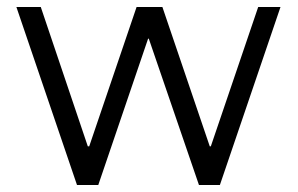

<svg xmlns="http://www.w3.org/2000/svg" viewBox="-20 -531 856 551"><path d="M201 0 27 -511H97L232 -111H236L372 -511H446L582 -111H585L721 -511H785L611 0H551L407 -420H405L262 0Z"/></svg>

Font: Chivo Medium ExtraLight
Style: Regular
Weight: 250
Version: Version 2.002